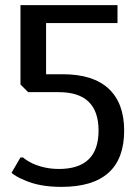

<svg xmlns="http://www.w3.org/2000/svg" viewBox="-20 -720 545 750"><path d="M220 10Q132 10 74 -17Q42 -30 25 -45L60 -105H70Q82 -94 106 -82Q154 -60 210 -60Q365 -60 365 -210Q365 -360 210 -360H90L60 -390V-700H439V-630H160V-430H225Q344 -430 404.5 -373.5Q465 -317 465 -210Q465 10 220 10Z"/></svg>

Font: Scada
Style: Regular
Weight: 400
Designer: Jovanny Lemonad
Foundry: Jovanny Lemonad
Version: Version 4.100;PS 004.100;hotconv 1.0.88;makeotf.lib2.5.64775